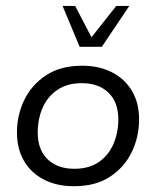

<svg xmlns="http://www.w3.org/2000/svg" viewBox="-20 -634 540 664"><path d="M235.7 10Q176.1 10 131.7 -13Q87.3 -36.1 63 -77.5Q38.7 -119 38.7 -175.8Q38.7 -236 64.1 -288.5Q89.6 -341 139.6 -373.8Q189.6 -406.7 263.9 -406.7Q323.6 -406.7 368 -383.6Q412.3 -360.6 436.7 -319.2Q461 -277.7 461 -220.9Q461 -161 435.8 -108.4Q410.5 -55.7 360.6 -22.9Q310.7 10 235.7 10ZM236.7 -50.3Q288.2 -50.3 322 -73.8Q355.7 -97.2 372.4 -136.3Q389.2 -175.4 389.2 -221.3Q389.2 -280.6 355.1 -313.5Q321.1 -346.4 262.9 -346.4Q212.1 -346.4 178 -322.9Q144 -299.5 127.2 -260.9Q110.5 -222.3 110.5 -175.4Q110.5 -116.1 144.7 -83.2Q179 -50.3 236.7 -50.3ZM255.4 -472.2 196.4 -613.5H239.9L296.4 -505.1L382.1 -613.5H427.2L332.2 -472.2Z"/></svg>

Font: Rokkitt SemiBold
Style: Italic
Weight: 600
Italic angle: -9°
Designer: Vernon Adams
Foundry: Vernon Adams
Version: Version 3.103